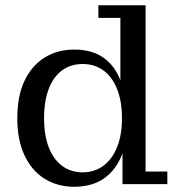

<svg xmlns="http://www.w3.org/2000/svg" viewBox="-20 -702 675 732"><path d="M263 10Q199 10 150 -20.5Q101 -51 73.5 -109.5Q46 -168 46 -251Q46 -336 73.5 -394Q101 -452 150 -482.5Q199 -513 263 -513Q332 -513 376 -481Q420 -449 441 -390.5Q462 -332 462 -252L467 -250Q468 -172 445.5 -113.5Q423 -55 377.5 -22.5Q332 10 263 10ZM295 -45Q340 -45 373.5 -69.5Q407 -94 426 -140Q445 -186 445 -251Q445 -317 426 -363.5Q407 -410 373.5 -434Q340 -458 295 -458Q250 -458 217 -434Q184 -410 166 -363.5Q148 -317 148 -251Q148 -186 166 -140Q184 -94 217 -69.5Q250 -45 295 -45ZM447 0V-149L456 -254L439 -356V-634H355V-682H535V-48H618V0Z"/></svg>

Font: Montagu Slab
Style: Bold
Weight: 700
Designer: Florian Karsten
Foundry: Florian Karsten
Version: Version 1.000